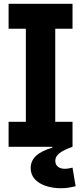

<svg xmlns="http://www.w3.org/2000/svg" viewBox="-20 -779 430 1019"><path d="M25.6 -626.5V-758.9H364.9V-626.5H273.2V-132.5H364.9V0H25.6V-132.5H117.2V-626.5ZM364.9 110.7 381.4 209.5Q368.9 212.3 349.3 216.1Q329.6 220 304.7 220Q260.1 220 223.3 207.8Q186.6 195.7 164.7 171.7Q142.9 147.8 142.9 112.6Q142.9 75.7 170.4 49Q197.8 22.3 257.8 4.7V-33.3L364.9 0Q315.1 18.1 294.3 34.9Q273.5 51.8 273.5 74.5Q273.5 94 286.7 105.3Q299.9 116.7 324.3 116.7Q335 116.7 345.5 114.8Q356 112.9 364.9 110.7Z"/></svg>

Font: Hepta Slab ExtraLight
Style: Regular
Weight: 200
Designer: Michael LaGattuta
Foundry: Michael LaGattuta
Version: Version 1.100